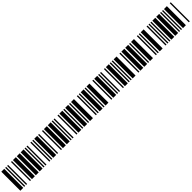

<svg xmlns="http://www.w3.org/2000/svg" viewBox="536 -2399 4207 4207"><g transform="rotate(-45 2640.0 -295.0)"><path d="M0 0V-590H90V0ZM120 0V-590H150V0ZM180 0V-590H210V0ZM300 0V-590H330V0ZM360 0V-590H450V0Z M480 0V-590H570V0ZM600 0V-590H690V0ZM720 0V-590H750V0ZM780 0V-590H810V0ZM900 0V-590H930V0Z M960 0V-590H990V0ZM1020 0V-590H1110V0ZM1140 0V-590H1170V0ZM1260 0V-590H1290V0ZM1320 0V-590H1410V0Z M1440 0V-590H1530V0ZM1560 0V-590H1590V0ZM1620 0V-590H1650V0ZM1740 0V-590H1770V0ZM1800 0V-590H1890V0Z M1920 0V-590H1950V0ZM1980 0V-590H2070V0ZM2100 0V-590H2130V0ZM2160 0V-590H2250V0ZM2340 0V-590H2370V0Z M2400 0V-590H2430V0ZM2460 0V-590H2550V0ZM2580 0V-590H2610V0ZM2640 0V-590H2730V0ZM2820 0V-590H2850V0Z M2880 0V-590H2970V0ZM3000 0V-590H3030V0ZM3060 0V-590H3090V0ZM3180 0V-590H3210V0ZM3240 0V-590H3330V0Z M3360 0V-590H3390V0ZM3420 0V-590H3450V0ZM3480 0V-590H3570V0ZM3660 0V-590H3690V0ZM3720 0V-590H3810V0Z M3840 0V-590H3930V0ZM3960 0V-590H3990V0ZM4020 0V-590H4110V0ZM4200 0V-590H4230V0ZM4260 0V-590H4290V0Z M4320 0V-590H4410V0ZM4500 0V-590H4530V0ZM4560 0V-590H4590V0ZM4620 0V-590H4650V0ZM4680 0V-590H4770V0Z M4800 0V-590H4890V0ZM4920 0V-590H4950V0ZM4980 0V-590H5010V0ZM5040 0V-590H5130V0ZM5220 0V-590H5250V0Z"/></g></svg>

Font: Libre Barcode 39
Style: Regular
Weight: 400
Version: Version 1.005; ttfautohint (v1.8.3)